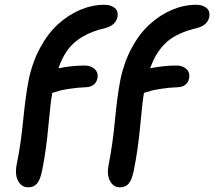

<svg xmlns="http://www.w3.org/2000/svg" viewBox="-20 -780 906 812"><path d="M99.1 12.2Q71.8 12.2 56.9 -14.4Q42 -41 50.8 -85.9Q67.9 -168 78.1 -272.5Q88.4 -377 101.1 -440.9Q116.2 -515.6 149.2 -576.9Q182.1 -638.2 225.6 -677.7Q269 -717.3 319.6 -738.5Q370.1 -759.8 421.9 -759.8Q447.8 -759.8 464.4 -747.1Q481 -734.4 477.1 -709Q469.7 -674.3 428.2 -662.1Q369.1 -648.4 329.3 -624.8Q289.6 -601.1 266.4 -569.3Q243.2 -537.6 227.1 -491.2Q285.6 -502.9 337.9 -502.9Q364.7 -502.9 380.6 -487.8Q396.5 -472.7 392.1 -448.2Q383.3 -412.6 342.8 -411.1Q307.6 -409.7 275.9 -404.8Q244.1 -399.9 233.9 -397Q223.6 -394 201.2 -387.2Q194.3 -353 184.8 -248.5Q175.3 -144 158.2 -59.1Q149.9 -18.6 136.2 -3.2Q122.6 12.2 99.1 12.2ZM486.8 12.2Q460 12.2 445.3 -14.4Q430.7 -41 439.9 -85.9Q456.1 -166.5 466.1 -270.8Q476.1 -375 488.8 -440.9Q503.9 -515.6 536.9 -576.9Q569.8 -638.2 613.5 -677.7Q657.2 -717.3 707.8 -738.5Q758.3 -759.8 810.1 -759.8Q835.9 -759.8 852.5 -747.1Q869.1 -734.4 865.2 -709Q857.9 -673.8 815.9 -662.1Q729.5 -642.1 684.6 -601.8Q639.6 -561.5 615.2 -491.2Q673.8 -502.9 726.1 -502.9Q752.9 -502.9 768.6 -487.8Q784.2 -472.7 779.8 -448.2Q776.9 -432.1 764.2 -421.9Q751.5 -411.6 731 -411.1Q695.8 -409.7 664.1 -404.8Q632.3 -399.9 621.8 -397Q611.3 -394 588.9 -387.2Q583 -355.5 573.2 -250.5Q563.5 -145.5 545.9 -59.1Q537.6 -18.6 523.9 -3.2Q510.3 12.2 486.8 12.2Z"/></svg>

Font: Shantell Sans Normal
Style: Italic
Weight: 500
Italic angle: -11.31°
Designer: Stephen Nixon, Anya Danilova, Shantell Martin
Foundry: Arrow Type
Version: Version 1.006;[559af2be0]